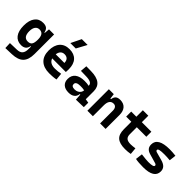

<svg xmlns="http://www.w3.org/2000/svg" viewBox="123 -1916 3270 3270"><g transform="rotate(45 1758.0 -281.0)"><path d="M88.9 233.4 84 118.2 250 113.3Q318.4 111.3 349.1 75.4Q379.9 39.6 379.9 -30.3V-93.8H369.1Q361.3 -42 328.6 -16.1Q295.9 9.8 241.7 9.8Q145.5 9.8 92 -59.6Q38.6 -128.9 38.6 -258.3Q38.6 -386.7 92 -457Q145.5 -527.3 242.7 -527.3Q301.8 -527.3 332.3 -501.7Q362.8 -476.1 372.1 -423.8H381.3L389.6 -517.6H512.2V-45.9Q512.2 92.3 447.3 158Q382.3 223.6 240.2 228.5ZM379.9 -258.3Q379.9 -333.5 354.7 -368.2Q329.6 -402.8 278.8 -402.8Q228.5 -402.8 201.2 -365Q173.8 -327.1 173.8 -258.3Q173.8 -114.7 278.8 -114.7Q335.4 -114.7 357.7 -148.9Q379.9 -183.1 379.9 -258.3Z M919.9 9.8Q785.6 9.8 712.4 -59.8Q639.2 -129.4 639.2 -259.8Q639.2 -386.7 701.4 -457Q763.7 -527.3 877 -527.3Q987.8 -527.3 1048.3 -462.4Q1108.9 -397.5 1108.9 -273.4Q1108.9 -238.3 1106 -206.5H777.3Q807.6 -115.2 931.6 -115.2Q966.8 -115.2 1001 -118.9Q1035.2 -122.6 1070.8 -128.9L1083.5 -3.9Q1033.7 4.9 992.7 7.3Q951.7 9.8 919.9 9.8ZM771 -298.3H979Q979 -350.6 952.4 -378.4Q925.8 -406.2 877.9 -406.2Q833 -406.2 805.4 -378.2Q777.8 -350.1 771 -298.3ZM811.5 -609.4 902.3 -794.9H1042.5L941.9 -609.4Z M1560.1 4.9 1551.8 -109.4H1540Q1532.7 -49.8 1492.4 -20Q1452.1 9.8 1384.8 9.8Q1302.2 9.8 1256.3 -30.8Q1210.4 -71.3 1210.4 -146Q1210.4 -232.9 1270.5 -279.3Q1330.6 -325.7 1440.9 -325.7Q1473.1 -325.7 1498.3 -323.2Q1523.4 -320.8 1546.9 -315.4V-316.9Q1546.9 -358.4 1511.5 -377.7Q1476.1 -397 1406.2 -398.9L1273.9 -402.3L1283.7 -522.5L1396.5 -521Q1537.1 -519 1605.5 -465.6Q1673.8 -412.1 1673.8 -309.6V-118.2L1745.6 -107.4V0ZM1546.9 -206.5Q1518.6 -212.4 1495.6 -213.4Q1472.7 -214.4 1447.3 -214.4Q1344.7 -214.4 1344.7 -155.8Q1344.7 -101.6 1417.5 -101.6Q1459.5 -101.6 1488 -116.9Q1516.6 -132.3 1531.2 -156.5Q1545.9 -180.7 1546.9 -206.5Z M2137.7 0V-304.2Q2137.7 -351.1 2118.4 -376.5Q2099.1 -401.9 2063.5 -401.9Q1963.9 -401.9 1963.9 -258.3V0H1831.5V-517.6H1949.7L1961.9 -423.8H1976.6Q1983.9 -476.1 2012.2 -501.7Q2040.5 -527.3 2098.1 -527.3Q2180.2 -527.3 2225.1 -477.5Q2270 -427.7 2270 -336.9V0Z M2746.6 9.8Q2612.8 9.8 2553.2 -43.9Q2493.7 -97.7 2493.7 -215.8V-396H2369.6V-517.6H2493.7V-673.8H2625.5V-517.6H2855V-396H2625.5V-228.5Q2625.5 -169.4 2656 -142.6Q2686.5 -115.7 2756.3 -115.7Q2778.8 -115.7 2804.4 -118.4Q2830.1 -121.1 2862.8 -125.5L2874.5 -2Q2842.3 3.9 2811.8 6.8Q2781.2 9.8 2746.6 9.8Z M3182.6 9.8Q3066.4 9.8 2997.6 -4.9L3013.2 -131.3Q3074.7 -123.5 3116.7 -119.6Q3158.7 -115.7 3182.6 -115.7Q3249 -115.7 3278.8 -124.8Q3308.6 -133.8 3308.6 -153.8Q3308.6 -174.8 3277.8 -184.1L3109.4 -232.9Q3057.6 -248 3031.5 -279.1Q3005.4 -310.1 3005.4 -362.3Q3005.4 -527.3 3289.1 -527.3Q3322.3 -527.3 3358.2 -524.9Q3394 -522.5 3434.1 -517.6L3419.9 -395Q3375.5 -398.9 3342.3 -400.4Q3309.1 -401.9 3286.1 -401.9Q3209.5 -401.9 3175 -393.3Q3140.6 -384.8 3140.6 -365.2Q3140.6 -343.8 3169.9 -335.4L3314.9 -295.4Q3381.8 -277.3 3414.8 -242.9Q3447.8 -208.5 3447.8 -153.3Q3447.8 9.8 3182.6 9.8Z"/></g></svg>

Font: Cascadia Mono
Style: Bold
Weight: 700
Monospace: yes
Designer: Aaron Bell
Foundry: Saja Typeworks
Version: Version 2404.023; ttfautohint (v1.8.4)